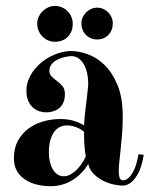

<svg xmlns="http://www.w3.org/2000/svg" viewBox="-20 -601 516 660"><path d="M403.8 19Q414.6 18.1 424.3 8.3Q432.6 0 441.4 -18.3Q450.2 -36.6 456.1 -70.8L474.1 -68.8Q467.3 -28.3 455.8 -6.8Q444.3 14.6 432.6 24.4Q418.9 36.1 403.8 37.1Q392.1 37.1 373.8 33.7Q355.5 30.3 337.4 21.7Q319.3 13.2 304.2 -1Q289.1 -15.1 283.2 -37.1Q263.2 -3.4 229.5 17.8Q195.8 39.1 152.8 39.1Q131.3 39.1 109.4 34.2Q87.4 29.3 69.1 18.1Q50.8 6.8 39.3 -11.5Q27.8 -29.8 27.8 -57.1Q27.8 -91.3 41.3 -116.5Q54.7 -141.6 77.1 -158.4Q99.6 -175.3 128.4 -183.6Q157.2 -191.9 188 -191.9Q209 -191.9 228.8 -187Q248.5 -182.1 269 -169.9Q270 -194.8 273.2 -219.7Q276.4 -244.6 278.8 -266.1Q280.3 -278.8 281 -286.6Q281.7 -294.4 282.2 -299.3Q282.7 -304.2 283 -306.6Q283.2 -309.1 283.2 -311Q283.2 -355.5 267.1 -381.8Q251 -408.2 224.1 -408.2Q211.4 -407.2 198.2 -403.8Q185.1 -400.4 174.3 -394.3Q163.6 -388.2 156.7 -379.2Q149.9 -370.1 149.9 -357.9Q149.9 -344.7 158.2 -337.2Q166.5 -329.6 176.5 -322Q186.5 -314.5 194.8 -304.7Q203.1 -294.9 203.1 -277.8Q203.1 -259.8 197.5 -247.8Q191.9 -235.8 182.6 -228.5Q173.3 -221.2 161.6 -218Q149.9 -214.8 138.2 -214.8Q126 -214.8 114 -219Q102.1 -223.1 92.5 -231.9Q83 -240.7 76.9 -254.9Q70.8 -269 70.8 -289.1Q70.8 -315.9 84 -340.3Q97.2 -364.7 118.7 -383.3Q140.1 -401.9 167.5 -413.3Q194.8 -424.8 223.1 -425.8Q249.5 -425.8 280.5 -415Q311.5 -404.3 338.6 -378.4Q365.7 -352.5 383.8 -309.1Q401.9 -265.6 401.9 -200.2Q401.9 -169.4 399.7 -141.6Q397.5 -113.8 395 -90.1Q392.6 -66.4 390.4 -46.9Q388.2 -27.3 388.2 -13.2Q388.2 1 390.9 9.3Q393.6 17.6 401.9 19ZM274.9 -63Q272 -79.6 270.5 -97.9Q269 -116.2 269 -134.8V-147.9Q255.4 -159.2 239.5 -164.6Q223.6 -169.9 210.9 -169.9Q180.2 -169.9 164.1 -144.5Q147.9 -119.1 147.9 -77.1Q147.9 -59.6 151.6 -44.4Q155.3 -29.3 161.9 -18.3Q168.5 -7.3 178 -1.2Q187.5 4.9 199.2 4.9Q210.9 4.9 221.9 -1Q232.9 -6.8 242.7 -16.4Q252.4 -25.9 260.7 -38.1Q269 -50.3 274.9 -63ZM107.9 -519.5Q107.9 -531.7 112.8 -542.7Q117.7 -553.7 126 -562Q134.3 -570.3 145.3 -575.4Q156.2 -580.6 168.9 -580.6Q181.6 -580.6 192.9 -575.7Q204.1 -570.8 212.4 -562.5Q220.7 -554.2 225.3 -543Q230 -531.7 230 -519.5Q230 -491.7 213.1 -474.6Q196.3 -457.5 168.9 -457.5Q156.2 -457.5 145.3 -462.2Q134.3 -466.8 126 -475.3Q117.7 -483.9 112.8 -495.1Q107.9 -506.3 107.9 -519.5ZM259.8 -520.5Q259.8 -530.8 263.9 -540.5Q268.1 -550.3 275.4 -557.9Q282.7 -565.4 292.7 -570.1Q302.7 -574.7 314 -574.7Q325.2 -574.7 335 -570.3Q344.7 -565.9 352.1 -558.6Q359.4 -551.3 363.5 -541.3Q367.7 -531.2 367.7 -520.5Q367.7 -496.6 352.5 -481Q337.4 -465.3 314 -465.3Q302.7 -465.3 292.7 -469.5Q282.7 -473.6 275.4 -481Q268.1 -488.3 263.9 -498.5Q259.8 -508.8 259.8 -520.5Z"/></svg>

Font: Purple Purse
Style: Regular
Weight: 400
Designer: Astigmatic (AOETI)
Foundry: Astigmatic (AOETI)
Version: Version 1.000